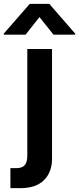

<svg xmlns="http://www.w3.org/2000/svg" viewBox="-87 -769 409 993"><path d="M54.2 -515.6H182.1V50.8Q182.1 121.6 140.4 162.8Q98.6 204.1 18.6 204.1H-33.2V100.6H-2Q27.3 100.6 40.8 85.4Q54.2 70.3 54.2 35.6ZM189.5 -589.8 117.2 -680.7 45.4 -589.8H-67.4V-595.2L66.9 -749H168L301.8 -595.2V-589.8Z"/></svg>

Font: Inter Display Semi Bold
Style: Regular
Weight: 600
Designer: Rasmus Andersson
Foundry: rsms
Version: Version 4.000;git-37864ae